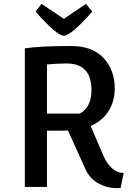

<svg xmlns="http://www.w3.org/2000/svg" viewBox="-20 -963 702 989"><path d="M309 -866 423 -943 455 -903Q345 -779 309 -779Q273 -779 163 -903L194 -943ZM108 0V-714Q186 -726 347 -726Q455 -726 513 -664.5Q571 -603 571 -507Q571 -441 539 -390.5Q507 -340 447 -314L514 -158Q532 -117 559 -94.5Q586 -72 617 -72L601 6H577Q531 6 486.5 -18.5Q442 -43 420 -92L330 -291Q322 -290 304 -290H222V0ZM222 -378H390Q404 -383 421 -402Q451 -436 451 -500Q451 -636 323 -636Q279 -636 222 -631Z"/></svg>

Font: Convergence
Style: Regular
Weight: 400
Designer: Nicolas Silva and John Vargas
Foundry: Nicolas Silva and Jonh Vargas
Version: Version 1.002